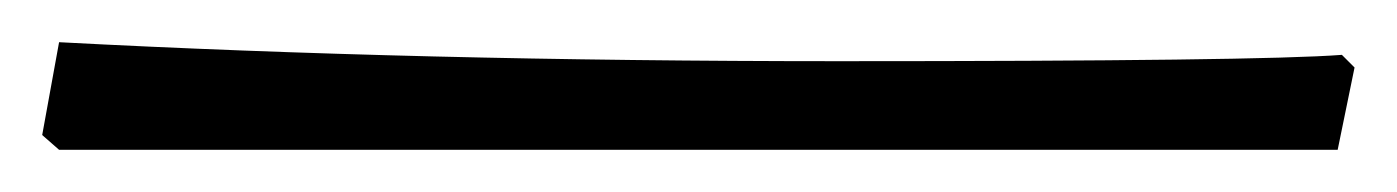

<svg xmlns="http://www.w3.org/2000/svg" viewBox="-23 114 662 91"><path d="M5 134Q175 143 374.5 143Q574 143 613 140L619 146L611 185H5L-3 178Z"/></svg>

Font: Almendra SC
Style: Regular
Weight: 400
Designer: Ana Sanfelippo
Foundry: Ana Sanfelippo
Version: Version 1.003